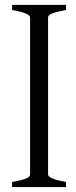

<svg xmlns="http://www.w3.org/2000/svg" viewBox="-20 -762 311 782"><path d="M175.8 -50.8Q175.8 -43.5 192.4 -35.6Q209 -27.8 249 -21V0H29.3V-21Q50.3 -24.4 64.5 -28.1Q78.6 -31.7 86.9 -35.4Q95.2 -39.1 98.9 -43Q102.5 -46.9 102.5 -50.8V-691.4Q102.5 -698.7 85.9 -706.5Q69.3 -714.4 29.3 -721.2V-742.2H249V-721.2Q228 -717.3 213.9 -713.9Q199.7 -710.4 191.4 -706.8Q183.1 -703.1 179.4 -699.2Q175.8 -695.3 175.8 -691.4Z"/></svg>

Font: Gentium Plus CyrE
Style: Regular
Weight: 400
Designer: J. Victor Gaultney, Annie Olsen, Iska Routamaa, Becca Hirsbrunner
Foundry: SIL International
Version: Version 5.000